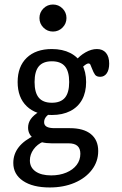

<svg xmlns="http://www.w3.org/2000/svg" viewBox="-20 -646 547 859"><path d="M39.5 83.1Q39.5 43.5 63.7 12.5Q87.9 -18.5 136.3 -41.1L173.4 -12.1Q146.8 -0.8 130.2 22.2Q113.7 45.2 113.7 71.8Q113.7 103.2 139.1 121Q164.5 138.7 208.9 138.7Q246.8 138.7 276.6 126.2Q306.5 113.7 323 91.9Q339.5 70.2 339.5 41.9Q339.5 18.5 326.6 6.9Q313.7 -4.8 286.3 -4.8H210.5Q162.9 -4.8 134.3 -23.8Q105.6 -42.7 105.6 -75Q105.6 -96 117.7 -113.3Q129.8 -130.6 154.8 -146L204.8 -138.7Q191.1 -130.6 184.3 -121Q177.4 -111.3 177.4 -99.2Q177.4 -85.5 189.1 -79Q200.8 -72.6 224.2 -72.6H292.7Q354 -72.6 386.7 -46Q419.4 -19.4 419.4 29.8Q419.4 76.6 391.1 113.7Q362.9 150.8 313.7 171.8Q264.5 192.7 202.4 192.7Q126.6 192.7 83.1 163.3Q39.5 133.9 39.5 83.1ZM58.9 -279Q58.9 -348.4 99.6 -387.5Q140.3 -426.6 212.1 -426.6Q259.7 -426.6 294.4 -408.9Q329 -391.1 347.2 -358.1Q365.3 -325 365.3 -279Q365.3 -233.1 347.2 -200Q329 -166.9 294.4 -149.2Q259.7 -131.5 212.1 -131.5Q140.3 -131.5 99.6 -170.6Q58.9 -209.7 58.9 -279ZM289.5 -279Q289.5 -326.6 270.6 -349.2Q251.6 -371.8 212.1 -371.8Q172.6 -371.8 153.6 -349.2Q134.7 -326.6 134.7 -279Q134.7 -231.5 153.6 -208.9Q172.6 -186.3 212.1 -186.3Q251.6 -186.3 270.6 -208.9Q289.5 -231.5 289.5 -279ZM391.1 -340.3Q387.1 -351.6 384.3 -356.9Q381.5 -362.1 375.8 -362.1Q371.8 -362.1 366.1 -358.9Q360.5 -355.6 353.6 -349.6Q346.8 -343.5 340.3 -335.5L317.7 -373.4Q336.3 -396.8 362.5 -411.7Q388.7 -426.6 413.7 -426.6Q439.5 -426.6 454 -409.7Q468.5 -392.7 468.5 -361.3Q468.5 -333.9 457.7 -318.1Q446.8 -302.4 428.2 -302.4Q412.1 -302.4 405.2 -311.7Q398.4 -321 391.1 -340.3ZM156.5 -565.3Q156.5 -590.3 174.2 -608.1Q191.9 -625.8 216.9 -625.8Q241.9 -625.8 259.7 -608.1Q277.4 -590.3 277.4 -565.3Q277.4 -540.3 259.7 -522.6Q241.9 -504.8 216.9 -504.8Q191.9 -504.8 174.2 -522.6Q156.5 -540.3 156.5 -565.3Z"/></svg>

Font: Playfair Micro SmCond SmLight
Style: Regular
Weight: 360
Width: 4
Designer: Claus Eggers Sørensen
Foundry: Claus Eggers Sørensen
Version: Version 2.100;Glyphs 3.2 (3219)